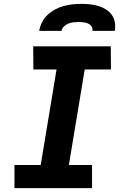

<svg xmlns="http://www.w3.org/2000/svg" viewBox="-20 -975 640 995"><path d="M457 0H55V-120H191L273 -615H153L152 -735H554L555 -615H419L337 -120H457ZM183 -815Q187 -838 198 -860Q209 -882 227 -898.5Q245 -915 266.5 -926.5Q288 -938 310.5 -944Q333 -950 356 -952.5Q379 -955 402 -955Q425 -955 447 -952.5Q469 -950 489.5 -944Q510 -938 528.5 -926.5Q547 -915 559 -898.5Q571 -882 575 -860Q579 -838 575 -815H459Q461 -828 454.5 -838Q448 -848 436.5 -853Q425 -858 412.5 -859.5Q400 -861 387 -861Q374 -861 360.5 -859.5Q347 -858 334.5 -853Q322 -848 311.5 -838Q301 -828 299 -815Z"/></svg>

Font: Iosevka Heavy Extended Oblique
Style: Regular
Weight: 900
Width: 7
Italic angle: -9°
Monospace: yes
Designer: Belleve Invis
Foundry: Belleve Invis
Version: Version 32.5.0; ttfautohint (v1.8.4)